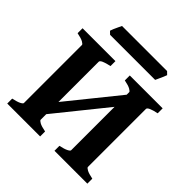

<svg xmlns="http://www.w3.org/2000/svg" viewBox="-203 -948 1109 1109"><g transform="rotate(45 351.5 -393.0)"><path d="M405.3 0V-40.5Q438.5 -47.4 454.8 -55.7Q471.2 -64 471.2 -70.3V-544.4Q471.2 -550.3 455.8 -559.1Q440.4 -567.9 405.3 -574.7V-615.2H673.8V-574.7Q607.9 -561 607.9 -544.4V-70.3Q607.9 -64.5 623.3 -55.9Q638.7 -47.4 673.8 -40.5V0ZM19.5 0V-40.5Q52.7 -47.4 69.1 -55.7Q85.4 -64 85.4 -70.3V-544.4Q85.4 -550.3 70.1 -559.1Q54.7 -567.9 19.5 -574.7V-615.2H288.1V-574.7Q222.2 -561 222.2 -544.4V-70.3Q222.2 -64.5 237.3 -55.9Q252.4 -47.4 288.1 -40.5V0ZM152.3 -29.3V-128.9L501.5 -561.5V-462.4ZM556.6 -769Q554.7 -762.2 548.3 -747.8Q542 -733.4 535.6 -719.7Q529.3 -706.1 526.9 -700.7H158.7L141.6 -717.3Q143.6 -724.6 149.4 -738.3Q155.3 -752 161.9 -765.6Q168.5 -779.3 171.4 -785.6H539.6Z"/></g></svg>

Font: Gentium Book Plus
Style: Bold
Weight: 700
Designer: Victor Gaultney, Annie Olsen, Iska Routamaa, Becca Hirsbrunner
Foundry: SIL International
Version: Version 6.101